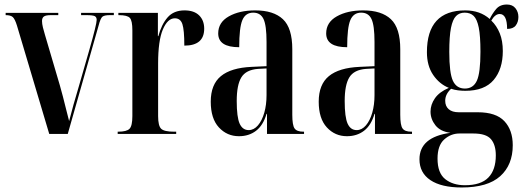

<svg xmlns="http://www.w3.org/2000/svg" viewBox="-20 -593 2319 850"><path d="M55 -480Q46 -509 36.5 -517.5Q27 -526 5 -526V-536H238V-526H205Q183 -526 174.5 -520Q166 -514 166 -500Q166 -488 170 -471.5Q174 -455 179 -439L245 -215Q251 -194 258.5 -165.5Q266 -137 273 -108Q280 -79 286 -57Q296 -96 305.5 -130Q315 -164 330 -214L376 -374Q408 -486 408 -505Q408 -517 399.5 -521.5Q391 -526 362 -526H339V-536H484V-526H466Q443 -526 434 -519.5Q425 -513 416 -478L280 0H198Z M501 0V-10H503Q541 -10 553.5 -23Q566 -36 566 -79V-459Q566 -501 555 -513.5Q544 -526 506 -526H504V-536H679V-433H681Q695 -485 722 -516Q749 -547 797 -547Q839 -547 861.5 -525Q884 -503 884 -466Q884 -391 796 -391Q796 -460 787.5 -486Q779 -512 754 -512Q722 -512 701 -462.5Q680 -413 680 -312V-79Q680 -36 693.5 -23Q707 -10 750 -10H760V0Z M1038 10Q985 10 949 -29Q913 -68 913 -143Q913 -219 958 -256Q1003 -293 1094 -297L1160 -300V-407Q1160 -481 1146.5 -509Q1133 -537 1101 -537Q1067 -537 1053 -504Q1039 -471 1039 -384Q946 -384 946 -445Q946 -494 993 -520.5Q1040 -547 1110 -547Q1191 -547 1232.5 -508Q1274 -469 1274 -375V-85Q1274 -39 1284 -24.5Q1294 -10 1323 -10H1326V0H1162V-89H1160Q1145 -38 1113.5 -14Q1082 10 1038 10ZM1081 -17Q1104 -17 1122 -38Q1140 -59 1150 -94Q1160 -129 1160 -172V-290L1122 -288Q1069 -284 1048.5 -250.5Q1028 -217 1028 -146Q1028 -74 1041 -45.5Q1054 -17 1081 -17Z M1516 10Q1463 10 1427 -29Q1391 -68 1391 -143Q1391 -219 1436 -256Q1481 -293 1572 -297L1638 -300V-407Q1638 -481 1624.5 -509Q1611 -537 1579 -537Q1545 -537 1531 -504Q1517 -471 1517 -384Q1424 -384 1424 -445Q1424 -494 1471 -520.5Q1518 -547 1588 -547Q1669 -547 1710.5 -508Q1752 -469 1752 -375V-85Q1752 -39 1762 -24.5Q1772 -10 1801 -10H1804V0H1640V-89H1638Q1623 -38 1591.5 -14Q1560 10 1516 10ZM1559 -17Q1582 -17 1600 -38Q1618 -59 1628 -94Q1638 -129 1638 -172V-290L1600 -288Q1547 -284 1526.5 -250.5Q1506 -217 1506 -146Q1506 -74 1519 -45.5Q1532 -17 1559 -17Z M2024 237Q1934 237 1885.5 204.5Q1837 172 1837 112Q1837 14 1974 -5Q1929 -11 1907.5 -38.5Q1886 -66 1886 -99Q1886 -130 1905.5 -158Q1925 -186 1967 -204Q1925 -221 1897.5 -261.5Q1870 -302 1870 -362Q1870 -547 2040 -547Q2105 -547 2148 -509Q2159 -532 2176 -552.5Q2193 -573 2224 -573Q2249 -573 2262 -556.5Q2275 -540 2275 -518Q2275 -496 2263.5 -480.5Q2252 -465 2225 -465Q2225 -531 2192 -531Q2172 -531 2155 -502Q2179 -479 2192.5 -445.5Q2206 -412 2206 -367Q2206 -287 2165.5 -239Q2125 -191 2040 -191Q2024 -191 2008 -193Q1992 -195 1977 -200Q1951 -176 1951 -147Q1951 -123 1966.5 -109.5Q1982 -96 2011 -96H2095Q2176 -96 2213 -56.5Q2250 -17 2250 50Q2250 137 2194.5 187Q2139 237 2024 237ZM2038 -201Q2075 -201 2091 -235.5Q2107 -270 2107 -364Q2107 -434 2099.5 -471Q2092 -508 2077 -522.5Q2062 -537 2037 -537Q2014 -537 1999 -522Q1984 -507 1976.5 -469.5Q1969 -432 1969 -363Q1969 -270 1985 -235.5Q2001 -201 2038 -201ZM2038 227Q2109 227 2142 193Q2175 159 2175 95Q2175 48 2153.5 23Q2132 -2 2076 -2H2014Q1976 -2 1946.5 24.5Q1917 51 1917 109Q1917 173 1951 200Q1985 227 2038 227Z"/></svg>

Font: Noto Serif Display ExtraCondensed SemiBold
Style: Regular
Weight: 600
Width: 2
Designer: Monotype Design Team
Foundry: Monotype Imaging Inc.
Version: Version 2.009